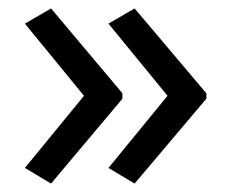

<svg xmlns="http://www.w3.org/2000/svg" viewBox="-20 -491 549 455"><path d="M469 -257 299 -56 237 -93 377 -264 237 -435 299 -471 469 -270ZM270 -257 101 -56 39 -93 179 -264 39 -435 101 -471 270 -270Z"/></svg>

Font: Noto Sans Limbu
Style: Regular
Weight: 400
Designer: Monotype Design Team
Foundry: Monotype Imaging Inc.
Version: Version 2.004; ttfautohint (v1.8.4.7-5d5b)